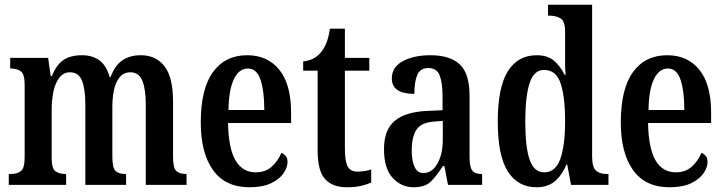

<svg xmlns="http://www.w3.org/2000/svg" viewBox="-20 -780 3055 810"><path d="M17 0V-46H26Q53 -46 68.5 -58.5Q84 -71 84 -117V-423Q84 -467 68 -479Q52 -491 25 -491H23V-536H183L194 -459H199Q217 -505 246.5 -526Q276 -547 326 -547Q368 -547 398 -526.5Q428 -506 443 -454H446Q464 -503 495.5 -525Q527 -547 574 -547Q638 -547 674 -500.5Q710 -454 710 -352V-118Q710 -71 724 -58.5Q738 -46 765 -46H767V0H595V-339Q595 -404 580.5 -439.5Q566 -475 530 -475Q502 -475 485 -454.5Q468 -434 461 -401Q454 -368 454 -329V-118Q454 -71 468 -58.5Q482 -46 508 -46H512V0H340V-339Q340 -404 326 -439.5Q312 -475 275 -475Q248 -475 230.5 -452.5Q213 -430 205.5 -394Q198 -358 198 -316V-113Q198 -69 214 -57.5Q230 -46 257 -46H259V0Z M1032 10Q931 10 879 -62Q827 -134 827 -264Q827 -405 878.5 -476Q930 -547 1023 -547Q1109 -547 1158.5 -485.5Q1208 -424 1208 -305V-261H942Q944 -154 973.5 -103.5Q1003 -53 1059 -53Q1100 -53 1126.5 -77Q1153 -101 1167 -135Q1178 -131 1185.5 -122Q1193 -113 1193 -97Q1193 -74 1176.5 -49.5Q1160 -25 1124.5 -7.5Q1089 10 1032 10ZM1095 -316Q1095 -396 1079 -443.5Q1063 -491 1026 -491Q988 -491 966.5 -445.5Q945 -400 944 -316Z M1442 10Q1383 10 1351.5 -24.5Q1320 -59 1320 -146V-482H1259V-521Q1287 -524 1305.5 -535Q1324 -546 1336 -562Q1348 -577 1357 -599Q1366 -621 1372 -659H1435V-536H1538V-482H1435V-151Q1435 -101 1446.5 -78.5Q1458 -56 1487 -56Q1518 -56 1546 -65V-10Q1532 -3 1506 3.5Q1480 10 1442 10Z M1725 10Q1673 10 1636.5 -29.5Q1600 -69 1600 -151Q1600 -232 1645 -270Q1690 -308 1781 -312L1847 -315V-373Q1847 -430 1835 -461.5Q1823 -493 1787 -493Q1753 -493 1740.5 -464Q1728 -435 1728 -384Q1633 -384 1633 -449Q1633 -497 1679.5 -522Q1726 -547 1796 -547Q1878 -547 1919.5 -508.5Q1961 -470 1961 -375V-118Q1961 -76 1972 -61Q1983 -46 2011 -46H2014V0H1870L1855 -79H1848Q1822 -38 1797.5 -14Q1773 10 1725 10ZM1766 -50Q1803 -50 1825.5 -90Q1848 -130 1848 -191V-270L1810 -267Q1757 -263 1737 -233Q1717 -203 1717 -146Q1717 -102 1729 -76Q1741 -50 1766 -50Z M2243 10Q2165 10 2122.5 -56.5Q2080 -123 2080 -267Q2080 -412 2122.5 -479.5Q2165 -547 2244 -547Q2290 -547 2317 -524Q2344 -501 2362 -464H2366Q2364 -487 2364 -515.5Q2364 -544 2364 -572V-647Q2364 -691 2344.5 -702.5Q2325 -714 2299 -714H2292V-760H2478V-120Q2478 -75 2494 -60.5Q2510 -46 2539 -46H2547V0H2389L2373 -86H2370Q2351 -41 2321 -15.5Q2291 10 2243 10ZM2276 -53Q2324 -53 2344 -110Q2364 -167 2364 -268Q2364 -372 2345 -428.5Q2326 -485 2275 -485Q2232 -485 2214 -428.5Q2196 -372 2196 -267Q2196 -159 2214.5 -106Q2233 -53 2276 -53Z M2804 10Q2703 10 2651 -62Q2599 -134 2599 -264Q2599 -405 2650.5 -476Q2702 -547 2795 -547Q2881 -547 2930.5 -485.5Q2980 -424 2980 -305V-261H2714Q2716 -154 2745.5 -103.5Q2775 -53 2831 -53Q2872 -53 2898.5 -77Q2925 -101 2939 -135Q2950 -131 2957.5 -122Q2965 -113 2965 -97Q2965 -74 2948.5 -49.5Q2932 -25 2896.5 -7.5Q2861 10 2804 10ZM2867 -316Q2867 -396 2851 -443.5Q2835 -491 2798 -491Q2760 -491 2738.5 -445.5Q2717 -400 2716 -316Z"/></svg>

Font: Noto Serif ExtraCondensed SemiBold
Style: Regular
Weight: 600
Width: 2
Designer: Monotype Design Team
Foundry: Monotype Imaging Inc.
Version: Version 2.015; ttfautohint (v1.8.4.7-5d5b)